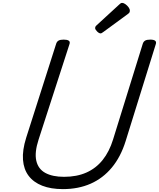

<svg xmlns="http://www.w3.org/2000/svg" viewBox="-20 -1289 1099 1328"><path d="M415 19Q332 19 272 -4.5Q212 -28 178 -73Q144 -118 139 -184Q134 -250 161 -336L369 -988Q374 -1002 385.5 -1008.5Q397 -1015 421 -1015Q444 -1015 455 -1008Q466 -1001 461 -985L247 -324Q218 -235 231 -177.5Q244 -120 293.5 -93Q343 -66 423 -66Q511 -66 577.5 -95.5Q644 -125 690 -182.5Q736 -240 762 -324L968 -988Q973 -1002 984.5 -1008.5Q996 -1015 1019 -1015Q1067 -1015 1058 -985L849 -313Q815 -204 753.5 -130Q692 -56 607 -18.5Q522 19 415 19ZM676 -1058Q665 -1058 651.5 -1071.5Q638 -1085 638 -1095Q638 -1099 639.5 -1103Q641 -1107 647 -1113L805 -1258Q810 -1263 814.5 -1266Q819 -1269 825 -1269Q835 -1269 847.5 -1260Q860 -1251 869 -1239Q878 -1227 878 -1216Q878 -1209 876 -1204Q874 -1199 863 -1191L695 -1068Q689 -1064 684.5 -1061Q680 -1058 676 -1058Z"/></svg>

Font: Playwrite AU VIC
Style: Regular
Weight: 400
Designer: Veronika Burian, José Scaglione
Foundry: TypeTogether
Version: Version 1.002